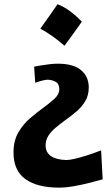

<svg xmlns="http://www.w3.org/2000/svg" viewBox="-20 -634 500 887"><path d="M245.6 -614.4Q226.3 -586.3 206.7 -558.3Q187.1 -530.3 166.3 -501.7Q197.8 -484.4 225.5 -464.5Q253.3 -444.5 278 -422.5Q299 -451 319 -478.8Q338.9 -506.7 358.3 -534.1Q331.8 -561.2 303.7 -582.2Q275.6 -603.3 245.6 -614.4ZM252.1 232.8Q284.1 232.8 322.2 226Q360.2 219.3 395.4 210.2Q430.5 201.1 454.3 194.5L447.1 60.6Q414.2 73.5 382.6 83.6Q350.9 93.8 325.7 99.5Q300.5 105.3 286.8 105.3Q240.5 104.3 215.6 87.2Q190.7 70.2 190.7 37.6Q190.7 12.8 203.5 -6.9Q216.3 -26.6 236.7 -43.9Q257 -61.2 280 -77.7Q308.1 -97.7 333.2 -118.9Q358.2 -140.2 374.1 -167.1Q390 -194 390 -230.5Q390 -279.3 355 -309.5Q319.9 -339.8 246.2 -339.8Q229.6 -339.8 209.1 -337.4Q188.6 -335 169.5 -331.8Q150.4 -328.6 137.7 -326.1L142.7 -251.7Q156.4 -256.7 173.5 -261.2Q190.6 -265.8 200.2 -265.8Q220.4 -265.3 237.1 -256.1Q253.9 -246.9 253.9 -221.8Q253.9 -198.1 231.8 -177.9Q209.8 -157.8 179.6 -135.8Q149.9 -114.4 117.9 -86.9Q85.9 -59.3 64.2 -21.2Q42.4 16.8 42.4 70.8Q42.4 153.8 97.3 193.3Q152.2 232.8 252.1 232.8Z"/></svg>

Font: Pinar-VF-FD
Style: Regular
Weight: 300
Designer: Amin Abedi
Version: Version 3.0